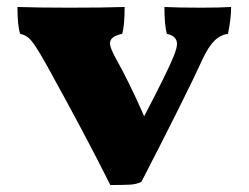

<svg xmlns="http://www.w3.org/2000/svg" viewBox="-20 -522 712 550"><path d="M642 -502Q642 -468 633 -425Q611 -422 594 -405Q577 -388 561 -354Q513 -249 385 -1Q371 6 351.5 7Q332 8 296 8Q230 -125 114 -335Q92 -374 80.5 -391Q69 -408 60 -415Q51 -422 38 -425Q30 -446 30 -502Q92 -500 180 -500Q277 -500 337 -502Q337 -448 330 -425Q295 -418 295 -398Q295 -386 310 -358Q350 -287 393 -189Q461 -319 478 -362Q487 -385 487 -396Q487 -419 458 -425Q451 -450 451 -502Q489 -500 556 -500Q610 -500 642 -502Z"/></svg>

Font: Vollkorn SC Black
Style: Regular
Weight: 900
Designer: Friedrich Althausen
Foundry: Friedrich Althausen
Version: Version 4.015